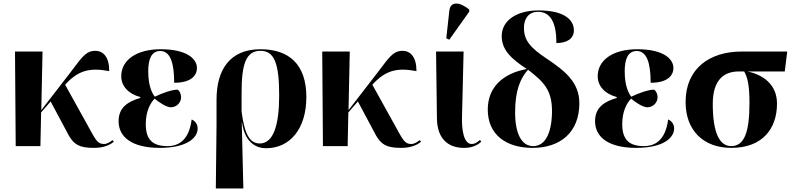

<svg xmlns="http://www.w3.org/2000/svg" viewBox="-20 -828 4496 1088"><path d="M69 0H209L213 -191L267 -253L370 -60C399 -11 427 10 511 10C573 10 606 -9 625 -25L618 -34C605 -25 589 -12 569 -12C531 -12 522 -36 471 -128L349 -348C425 -432 492 -445 599 -425C599 -505 566 -540 519 -540C463 -540 437 -492 384 -424L214 -204L221 -536H65Z M885 10C1038 10 1100 -46 1100 -100C1100 -120 1090 -141 1066 -151C1051 -32 991 0 929 0C850 0 806 -32 806 -124C806 -198 832 -244 856 -269C883 -247 923 -220 948 -220C981 -220 1006 -247 1006 -276C1006 -298 997 -313 987 -320C955 -320 903 -302 857 -280C843 -299 820 -339 820 -424C820 -489 836 -539 888 -539C944 -539 967 -474 967 -359C1059 -359 1096 -397 1096 -443C1096 -492 1043 -549 891 -549C754 -549 667 -488 667 -396C667 -342 705 -297 775 -278V-273C707 -253 652 -221 652 -141C652 -52 727 10 885 10Z M1203 240H1359L1350 -132H1352C1368 -15 1438 12 1487 12C1625 12 1716 -100 1716 -278C1716 -465 1616 -549 1456 -549C1285 -549 1207 -436 1207 -263V-122ZM1452 -15C1395 -15 1366 -67 1349 -195V-303C1349 -463 1373 -540 1456 -540C1535 -540 1562 -468 1562 -287C1562 -118 1529 -15 1452 -15Z M1810 0H1950L1954 -191L2008 -253L2111 -60C2140 -11 2168 10 2252 10C2314 10 2347 -9 2366 -25L2359 -34C2346 -25 2330 -12 2310 -12C2272 -12 2263 -36 2212 -128L2090 -348C2166 -432 2233 -445 2340 -425C2340 -505 2307 -540 2260 -540C2204 -540 2178 -492 2125 -424L1955 -204L1962 -536H1806Z M2526 -603 2639 -762V-774C2585 -818 2532 -823 2526 -766L2509 -611ZM2609 10C2658 10 2686 -6 2707 -25L2700 -35C2690 -27 2674 -12 2653 -12C2606 -12 2596 -99 2598 -164L2607 -536H2451L2456 -155C2458 -40 2521 10 2609 10Z M2998 10C3155 10 3263 -78 3263 -243C3263 -358 3187 -423 3079 -495C2986 -557 2949 -598 2949 -671C2949 -720 2974 -761 3029 -761C3100 -761 3133 -699 3133 -584C3193 -584 3232 -609 3232 -656C3232 -715 3179 -769 3031 -769C2914 -769 2823 -716 2823 -623C2823 -541 2884 -491 2965 -437C2831 -412 2744 -335 2744 -207C2744 -64 2849 10 2998 10ZM3001 0C2935 0 2899 -72 2899 -191C2899 -317 2929 -384 2972 -433C3066 -361 3109 -314 3108 -193C3106 -68 3067 0 3001 0Z M3585 10C3738 10 3800 -46 3800 -100C3800 -120 3790 -141 3766 -151C3751 -32 3691 0 3629 0C3550 0 3506 -32 3506 -124C3506 -198 3532 -244 3556 -269C3583 -247 3623 -220 3648 -220C3681 -220 3706 -247 3706 -276C3706 -298 3697 -313 3687 -320C3655 -320 3603 -302 3557 -280C3543 -299 3520 -339 3520 -424C3520 -489 3536 -539 3588 -539C3644 -539 3667 -474 3667 -359C3759 -359 3796 -397 3796 -443C3796 -492 3743 -549 3591 -549C3454 -549 3367 -488 3367 -396C3367 -342 3405 -297 3475 -278V-273C3407 -253 3352 -221 3352 -141C3352 -52 3427 10 3585 10Z M4124 10C4301 10 4383 -99 4383 -241C4383 -348 4306 -404 4216 -423H4427L4441 -536H4183C4001 -536 3865 -440 3865 -250C3865 -88 3967 10 4124 10ZM4123 0C4060 0 4019 -70 4019 -239C4019 -374 4081 -423 4166 -423H4197C4215 -391 4227 -350 4227 -245C4227 -76 4197 0 4123 0Z"/></svg>

Font: Noto Serif Display
Style: Bold
Weight: 700
Designer: Monotype Design Team
Foundry: Monotype Imaging Inc.
Version: Version 2.009